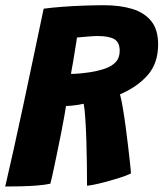

<svg xmlns="http://www.w3.org/2000/svg" viewBox="-28 -684 611 717"><path d="M-8.5 12.5Q6 -49 23.5 -128.2Q41 -207.5 60 -296Q79 -384.5 98 -475.5Q117 -566.5 135 -651.5Q164 -655.5 203.2 -658.5Q242.5 -661.5 284 -663Q325.5 -664.5 360.5 -664.5Q420 -664.5 465.5 -650.8Q511 -637 536.8 -605.2Q562.5 -573.5 562.5 -518Q562.5 -448 523.8 -403.8Q485 -359.5 420 -331.5Q425 -314.5 430.2 -283.8Q435.5 -253 440.5 -216.2Q445.5 -179.5 449.8 -143Q454 -106.5 457.2 -78.2Q460.5 -50 461 -36Q440 -26.5 414 -18.5Q388 -10.5 363.5 -4Q339 2.5 320.8 6Q302.5 9.5 297 9.5Q297 -23.5 296.5 -68.5Q296 -113.5 294.5 -159.5Q293 -205.5 290.5 -242.5Q288 -279.5 284.5 -296.5Q272.5 -294 260.2 -292Q248 -290 237.2 -289.2Q226.5 -288.5 218.5 -288Q217 -276.5 212.2 -250.2Q207.5 -224 200.8 -189.5Q194 -155 186.5 -118.8Q179 -82.5 172.2 -50.5Q165.5 -18.5 160 2Q139.5 6.5 110.2 8.8Q81 11 49.8 11.8Q18.5 12.5 -8.5 12.5ZM237 -408Q265.5 -408 309.5 -414.5Q340 -419.5 364.8 -428Q389.5 -436.5 404.2 -452.2Q419 -468 419 -494Q419 -526.5 398.5 -538Q378 -549.5 336 -549.5Q328 -549.5 317 -548.8Q306 -548 294.5 -547Q283 -546 273.8 -545.2Q264.5 -544.5 259.5 -544Q258.5 -535 256 -521Q253.5 -507 251 -490.5Q248.5 -474 245.8 -457.8Q243 -441.5 240.5 -428.2Q238 -415 237 -408Z"/></svg>

Font: Grandstander Thin
Style: Bold Italic
Weight: 700
Italic angle: -15°
Version: Version 1.200